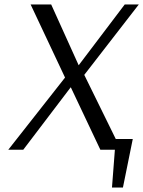

<svg xmlns="http://www.w3.org/2000/svg" viewBox="-20 -670 641 859"><path d="M481 169 494 0H429L297 -279H296L84 0H17L271 -323L117 -650H209L332 -378L538 -650H601L357 -335L498 -48H574L530 169Z"/></svg>

Font: Arsenal
Style: Italic
Weight: 400
Italic angle: -9.10001°
Designer: Andrij Shevchenko
Foundry: Stairsfor
Version: Version 2.001;PS 002.001;hotconv 1.0.88;makeotf.lib2.5.64775